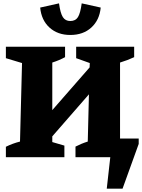

<svg xmlns="http://www.w3.org/2000/svg" viewBox="-20 -935 845 1142"><path d="M15 0V-62Q55 -82 99 -93L111 -560L15 -589V-657H367V-595Q332 -576 291 -563V-280L513 -534L514 -560L433 -589V-657H778V-595Q759 -586 738 -578Q717 -570 694 -563V-111H805V-79L709 187H615L636 0H429V-63Q466 -82 502 -93L509 -374L291 -124V-90L363 -69V0ZM398 -727Q323 -727 274.5 -771Q226 -815 219 -890L331 -915Q339 -856 354 -833Q369 -810 398 -810Q429 -810 443.5 -833Q458 -856 466 -915L579 -890Q572 -816 523.5 -771.5Q475 -727 398 -727Z"/></svg>

Font: Piazzolla ExtraBold
Style: Regular
Weight: 800
Designer: Juan Pablo del Peral
Foundry: Huerta Tipografica
Version: Version 1.330